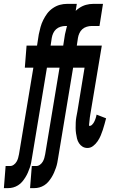

<svg xmlns="http://www.w3.org/2000/svg" viewBox="-81 -755 601 990"><path d="M-61 215 -52 101H-29Q-19 101 -10 94.5Q-1 88 4.5 78.5Q10 69 12.5 59.5Q15 50 17 40L91 -406H47L56 -520H110L119 -578Q123 -597 128 -615.5Q133 -634 142 -652Q151 -670 162.5 -685.5Q174 -701 191.5 -713Q209 -725 227.5 -730Q246 -735 264 -735H315L297 -621H256Q244 -621 231 -617Q218 -613 208.5 -604.5Q199 -596 193.5 -584Q188 -572 186 -560L180 -520H268L259 -406H161L84 58Q82 71 79.5 84Q77 97 72.5 110Q68 123 62.5 135.5Q57 148 49.5 160Q42 172 33 182.5Q24 193 12 200.5Q0 208 -13 211.5Q-26 215 -39 215ZM74 215 83 101H106Q116 101 125 94.5Q134 88 139.5 78.5Q145 69 147.5 59.5Q150 50 152 40L226 -406H182L191 -520H245L254 -578Q258 -597 263 -615.5Q268 -634 277 -652Q286 -670 297.5 -685.5Q309 -701 326.5 -713Q344 -725 362.5 -730Q381 -735 399 -735H450L432 -621H391Q379 -621 366 -617Q353 -613 343.5 -604.5Q334 -596 328.5 -584Q323 -572 321 -560L315 -520H403L394 -406H296L219 58Q217 71 214.5 84Q212 97 207.5 110Q203 123 197.5 135.5Q192 148 184.5 160Q177 172 168 182.5Q159 193 147 200.5Q135 208 122 211.5Q109 215 96 215ZM370 8Q356 8 345 1.5Q334 -5 326.5 -16.5Q319 -28 316 -41Q313 -54 311 -67.5Q309 -81 309 -95Q309 -109 309.5 -123Q310 -137 312.5 -151Q315 -165 318 -180L355 -406H313L322 -520H444L384 -161Q384 -159 383.5 -156.5Q383 -154 382.5 -151.5Q382 -149 382 -147Q382 -145 381.5 -142.5Q381 -140 381 -137.5Q381 -135 380.5 -133Q380 -131 380 -128.5Q380 -126 379.5 -123.5Q379 -121 379 -119Q379 -117 378.5 -114.5Q378 -112 378 -109Q378 -106 380 -106H382Q388 -106 393 -111Q398 -116 401 -120.5Q404 -125 406.5 -130.5Q409 -136 411 -141.5Q413 -147 414.5 -152.5Q416 -158 417 -164L466 -145Q462 -130 458 -115Q454 -100 449 -85Q444 -70 438 -55.5Q432 -41 422.5 -27Q413 -13 399.5 -2.5Q386 8 370 8Z"/></svg>

Font: Iosevka Curly Slab Heavy
Style: Italic
Weight: 900
Italic angle: -9°
Monospace: yes
Designer: Belleve Invis
Foundry: Belleve Invis
Version: Version 22.1.2; ttfautohint (v1.8.4)